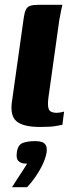

<svg xmlns="http://www.w3.org/2000/svg" viewBox="-20 -525 312 800"><path d="M147 4Q77 4 49 -19.5Q21 -43 30 -103L79 -451Q82 -473 88 -485Q94 -497 106.5 -501Q119 -505 142 -505H240Q239 -502 235 -483Q231 -464 227 -441L182 -120Q177 -84 183.5 -69.5Q190 -55 215 -55Q224 -55 234.5 -57Q245 -59 247 -60L240 -5Q233 -4 213 0Q193 4 147 4ZM30 255Q43 234 53 219Q63 204 72.5 189.5Q82 175 93 157Q90 157 85.5 156.5Q81 156 78 156Q65 154 56 145Q47 136 50 111Q54 79 74 71Q94 63 127 63Q141 63 152.5 66Q164 69 170.5 79.5Q177 90 174 111Q170 134 157.5 160.5Q145 187 128 211.5Q111 236 93 255Z"/></svg>

Font: Genos Thin
Style: Bold Italic
Weight: 700
Italic angle: -8°
Version: Version 1.010